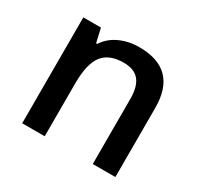

<svg xmlns="http://www.w3.org/2000/svg" viewBox="-122 -699 880 848"><g transform="rotate(30 317.5 -275.0)"><path d="M557.1 0H441.9V-332Q441.9 -394.5 416.7 -425.3Q391.6 -456.1 336.9 -456.1Q264.2 -456.1 230.5 -413.1Q196.8 -370.1 196.8 -269V0H82V-540H171.9L188 -469.2H193.8Q218.3 -507.8 263.2 -528.8Q308.1 -549.8 362.8 -549.8Q557.1 -549.8 557.1 -352.1Z"/></g></svg>

Font: f2_18033          
Style: Regular
Weight: 600
Foundry: Ascender Corporation
Version: Version 1.10